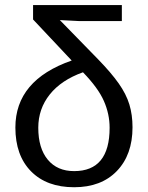

<svg xmlns="http://www.w3.org/2000/svg" viewBox="-20 -745 597 774"><path d="M514.2 -231.9Q514.2 -121.1 451.2 -55.7Q388.2 9.8 278.8 9.8Q168.5 9.8 105.2 -54.2Q42 -118.2 42 -231Q42 -421.9 269 -501L113.3 -666.5V-724.6H471.2V-660.2H296.4L221.2 -664.1L375.5 -505.9Q428.2 -451.7 458.5 -408.7Q488.8 -365.7 501.5 -324Q514.2 -282.2 514.2 -231.9ZM421.9 -230Q421.9 -285.2 398.9 -337.6Q376 -390.1 314.5 -453.6Q227.1 -422.4 180.7 -364.3Q134.3 -306.2 134.3 -230Q134.3 -147.5 172.6 -101.3Q210.9 -55.2 278.8 -55.2Q421.9 -55.2 421.9 -230Z"/></svg>

Font: Arimo Nerd Font
Style: Regular
Weight: 400
Designer: Steve Matteson
Foundry: Monotype Imaging Inc.
Version: Version 1.33;Nerd Fonts 3.2.1